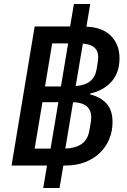

<svg xmlns="http://www.w3.org/2000/svg" viewBox="-20 -831 640 964"><path d="M279 113H197L216 0H38L154 -698H332L351 -811H433L414 -697Q495 -694 537.5 -650.5Q580 -607 580 -538Q580 -467 540.5 -422Q501 -377 432 -361V-357Q483 -345 514 -312Q545 -279 545 -218Q545 -172 528.5 -132.5Q512 -93 481.5 -63.5Q451 -34 407.5 -17Q364 0 310 0H298ZM286 -397 322 -613H242L206 -397ZM473 -543Q473 -577 452.5 -593.5Q432 -610 396 -612L360 -399Q452 -405 465 -483L470 -513Q473 -531 473 -543ZM234 -85 273 -318H193L154 -85ZM438 -242Q438 -315 347 -318L308 -85Q360 -87 390.5 -108.5Q421 -130 429 -177L434 -207Q436 -216 437 -225Q438 -234 438 -242Z"/></svg>

Font: IBM Plex Mono Medium
Style: Italic
Weight: 500
Italic angle: -9°
Monospace: yes
Designer: Mike Abbink, Paul van der Laan, Pieter van Rosmalen
Foundry: Bold Monday
Version: Version 2.3